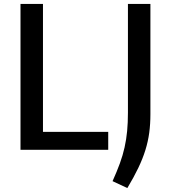

<svg xmlns="http://www.w3.org/2000/svg" viewBox="-20 -760 864 974"><path d="M84 -740H198V-91H529V0H84ZM551 159Q573 110 588 69Q603 28 612 -12.5Q621 -53 625 -95.5Q629 -138 629 -189V-740H743V-181Q743 -130 737 -86Q731 -42 717.5 1.5Q704 45 681.5 92Q659 139 626 194Z"/></svg>

Font: EncodeSans
Style: Medium
Weight: 500
Designer: Pablo Impallari, Andres Torresi
Foundry: Pablo Impallari, Andres Torresi
Version: Version 1.000; ttfautohint (v1.4.1)